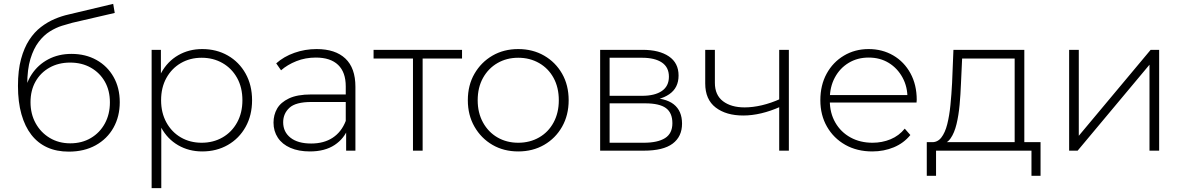

<svg xmlns="http://www.w3.org/2000/svg" viewBox="-20 -780 6129 994"><path d="M336 5Q273 5 224.5 -17Q176 -39 142.5 -82Q109 -125 91 -188.5Q73 -252 73 -335Q73 -416 89 -474.5Q105 -533 131.5 -573.5Q158 -614 192 -640Q226 -666 262.5 -681.5Q299 -697 335 -705L566 -760L574 -713L354 -662Q331 -656 300.5 -646.5Q270 -637 238.5 -617.5Q207 -598 180.5 -563.5Q154 -529 137.5 -475Q121 -421 121 -341Q121 -326 122 -317Q123 -308 124.5 -297.5Q126 -287 128 -267L105 -279Q111 -345 144 -395Q177 -445 230 -473Q283 -501 350 -501Q423 -501 479.5 -469.5Q536 -438 568 -381.5Q600 -325 600 -251Q600 -177 567.5 -119Q535 -61 475.5 -28Q416 5 336 5ZM344 -38Q404 -38 450.5 -65.5Q497 -93 523 -141Q549 -189 549 -250Q549 -311 523 -357Q497 -403 450.5 -429.5Q404 -456 343 -456Q283 -456 236.5 -430Q190 -404 164 -358Q138 -312 138 -251Q138 -190 164.5 -142Q191 -94 237.5 -66Q284 -38 344 -38Z M1027 4Q958 4 902.5 -28Q847 -60 814.5 -119.5Q782 -179 782 -261Q782 -343 814.5 -402.5Q847 -462 902.5 -494Q958 -526 1027 -526Q1101 -526 1159.5 -492.5Q1218 -459 1251.5 -399Q1285 -339 1285 -261Q1285 -183 1251.5 -123Q1218 -63 1159.5 -29.5Q1101 4 1027 4ZM765 194V-522H813V-351L805 -260L815 -169V194ZM1024 -41Q1084 -41 1132 -68.5Q1180 -96 1207.5 -146Q1235 -196 1235 -261Q1235 -327 1207.5 -376.5Q1180 -426 1132 -453.5Q1084 -481 1024 -481Q964 -481 916.5 -453.5Q869 -426 841.5 -376.5Q814 -327 814 -261Q814 -196 841.5 -146Q869 -96 916.5 -68.5Q964 -41 1024 -41Z M1772 0V-119L1770 -137V-333Q1770 -406 1730.5 -444Q1691 -482 1615 -482Q1561 -482 1514.5 -463.5Q1468 -445 1435 -416L1410 -452Q1449 -487 1504 -506.5Q1559 -526 1619 -526Q1716 -526 1768 -477Q1820 -428 1820 -331V0ZM1584 4Q1526 4 1483.5 -14.5Q1441 -33 1418.5 -67Q1396 -101 1396 -145Q1396 -185 1414.5 -217.5Q1433 -250 1476 -270.5Q1519 -291 1591 -291H1783V-252H1592Q1511 -252 1478.5 -222Q1446 -192 1446 -147Q1446 -97 1484 -67Q1522 -37 1591 -37Q1657 -37 1702.5 -67Q1748 -97 1770 -154L1784 -120Q1763 -63 1712.5 -29.5Q1662 4 1584 4Z M2118 0V-492L2132 -477H1914V-522H2372V-477H2154L2168 -492V0Z M2663 4Q2588 4 2529.5 -30Q2471 -64 2436.5 -124Q2402 -184 2402 -261Q2402 -339 2436.5 -398.5Q2471 -458 2529.5 -492Q2588 -526 2663 -526Q2738 -526 2797 -492Q2856 -458 2890 -398.5Q2924 -339 2924 -261Q2924 -184 2890 -124Q2856 -64 2797 -30Q2738 4 2663 4ZM2663 -41Q2723 -41 2771 -68.5Q2819 -96 2846 -146Q2873 -196 2873 -261Q2873 -327 2846 -376.5Q2819 -426 2771 -453.5Q2723 -481 2663 -481Q2603 -481 2555.5 -453.5Q2508 -426 2480.5 -376.5Q2453 -327 2453 -261Q2453 -196 2480.5 -146Q2508 -96 2555.5 -68.5Q2603 -41 2663 -41Z M3087 0V-522H3307Q3393 -522 3443 -488Q3493 -454 3493 -389Q3493 -325 3444.5 -292Q3396 -259 3319 -259L3333 -274Q3425 -274 3468 -240Q3511 -206 3511 -140Q3511 -73 3462.5 -36.5Q3414 0 3313 0ZM3136 -41H3312Q3385 -41 3423 -65Q3461 -89 3461 -142Q3461 -196 3427.5 -220.5Q3394 -245 3320 -245H3136ZM3136 -284H3304Q3370 -284 3406.5 -309Q3443 -334 3443 -383Q3443 -432 3406.5 -456.5Q3370 -481 3304 -481H3136Z M4019 -227Q3970 -205 3921.5 -193.5Q3873 -182 3828 -182Q3739 -182 3685 -223.5Q3631 -265 3631 -348V-522H3681V-351Q3681 -288 3723 -256Q3765 -224 3835 -224Q3877 -224 3924 -235Q3971 -246 4020 -268ZM4014 0V-522H4064V0Z M4496 4Q4417 4 4356.5 -30Q4296 -64 4261.5 -124Q4227 -184 4227 -261Q4227 -339 4259.5 -398.5Q4292 -458 4349 -492Q4406 -526 4477 -526Q4548 -526 4604.5 -493Q4661 -460 4693.5 -400.5Q4726 -341 4726 -263Q4726 -260 4725.5 -256.5Q4725 -253 4725 -249H4264V-288H4698L4678 -269Q4679 -330 4652.5 -378.5Q4626 -427 4581 -454.5Q4536 -482 4477 -482Q4419 -482 4373.5 -454.5Q4328 -427 4302 -378.5Q4276 -330 4276 -268V-259Q4276 -195 4304.5 -145.5Q4333 -96 4383 -68.5Q4433 -41 4497 -41Q4547 -41 4590.5 -59Q4634 -77 4664 -114L4693 -81Q4659 -39 4607.5 -17.5Q4556 4 4496 4Z M5233 -24V-477H4961L4955 -347Q4953 -292 4948 -237.5Q4943 -183 4932 -137.5Q4921 -92 4901.5 -64Q4882 -36 4851 -33L4801 -44Q4833 -42 4853 -67.5Q4873 -93 4884 -137Q4895 -181 4900.5 -236.5Q4906 -292 4909 -350L4916 -522H5283V-24ZM4778 130V-44H5367V130H5320V0H4826V130Z M5515 0V-522H5565V-77L5937 -522H5981V0H5931V-445L5559 0Z"/></svg>

Font: Modern
Style: Regular
Weight: 300
Designer: Julieta Ulanovsky
Foundry: Julieta Ulanovsky
Version: Version 8.000